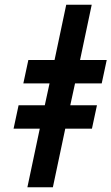

<svg xmlns="http://www.w3.org/2000/svg" viewBox="-20 -786 468 806"><path d="M95 0H202L254 -246H366L387 -344H275L295 -436H407L428 -534H316L365 -766H258L209 -534H99L78 -436H188L168 -344H58L37 -246H147Z"/></svg>

Font: Noto Sans ExtraCondensed
Style: Bold Italic
Weight: 700
Width: 2
Italic angle: -12°
Designer: Monotype Design Team
Foundry: Monotype Imaging Inc.
Version: Version 2.013